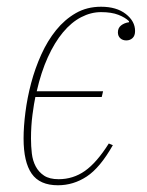

<svg xmlns="http://www.w3.org/2000/svg" viewBox="-20 -538 437 570"><path d="M152 12Q98 12 74 -22.5Q50 -57 50 -127Q50 -162 55.5 -205Q61 -248 72.5 -291.5Q84 -335 102.5 -376Q121 -417 146.5 -448.5Q172 -480 205 -499Q238 -518 280 -518Q326 -518 353.5 -496.5Q381 -475 381 -446Q381 -432 373.5 -425Q366 -418 355 -418Q344 -418 337 -424.5Q330 -431 330 -442Q330 -455 339.5 -462.5Q349 -470 363 -472V-475Q352 -486 331.5 -494Q311 -502 280 -502Q250 -502 221 -487Q192 -472 167 -442Q142 -412 122 -368Q102 -324 89 -267H286L282 -250H85Q81 -232 76.5 -198Q72 -164 72 -127Q72 -104 74.5 -82.5Q77 -61 86 -44Q95 -27 111 -16.5Q127 -6 154 -6Q197 -6 232 -30.5Q267 -55 303 -112L315 -107Q277 -40 237.5 -14Q198 12 152 12Z"/></svg>

Font: IBM Plex Serif Thin
Style: Italic
Weight: 100
Italic angle: -14°
Designer: Mike Abbink, Paul van der Laan, Pieter van Rosmalen
Foundry: Bold Monday
Version: Version 3.001